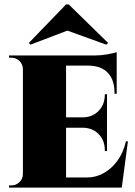

<svg xmlns="http://www.w3.org/2000/svg" viewBox="-20 -852 615 872"><path d="M280 -600V0H84V-600ZM491 -46 531 0H278V-46ZM466 -319V-272H278V-319ZM510 -600V-554H278V-600ZM561 -210 533 0H347L376 -46Q415 -46 450.5 -65.5Q486 -85 513 -121.5Q540 -158 552 -210ZM466 -274V-166H456V-170Q456 -214 428.5 -242.5Q401 -271 357 -272V-274ZM466 -424V-317H357V-319Q401 -320 428.5 -349Q456 -378 456 -422V-424ZM510 -556V-426H500V-431Q500 -489 470 -521Q440 -553 383 -554V-556ZM510 -615V-591L411 -600Q438 -600 468.5 -605.5Q499 -611 510 -615ZM87 -62 86 0H21V-10Q21 -10 26 -10Q31 -10 32 -10Q53 -10 68.5 -25Q84 -40 84 -62ZM87 -537H84Q84 -560 68.5 -575Q53 -590 32 -590Q31 -590 26 -590Q21 -590 21 -590V-600H86ZM111 -657 118 -649 286 -713 463 -649 471 -657 292 -832H280Z"/></svg>

Font: Cinzel Black
Style: Regular
Weight: 900
Designer: Natanael Gama
Version: Version 2.000